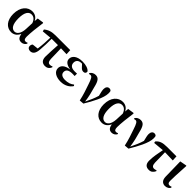

<svg xmlns="http://www.w3.org/2000/svg" viewBox="431 -2093 3649 3649"><g transform="rotate(45 2255.5 -268.5)"><path d="M256 15C318 15 380 -15 417 -100C432 -18 464 16 527 16C575 16 613 -13 630 -49L618 -65C606 -58 595 -53 578 -53C543 -53 526 -76 526 -135C526 -229 544 -389 565 -537L555 -545L431 -527L424 -451C393 -516 337 -552 266 -552C143 -552 40 -449 40 -259C40 -86 130 15 256 15ZM421 -391 414 -227C407 -90 347 -38 294 -38C219 -38 169 -109 169 -270C169 -441 227 -500 296 -500C347 -500 394 -470 421 -391Z M1166 16C1220 16 1260 -11 1283 -66L1273 -82C1254 -72 1240 -67 1215 -67C1179 -67 1154 -92 1151 -161L1144 -439L1298 -434L1293 -539H899C793 -539 723 -515 662 -462L672 -422L858 -439C855 -343 850 -228 834 -123C792 -120 754 -116 715 -110C699 -95 692 -75 692 -52C692 -10 723 15 766 15C836 15 873 -38 880 -143C889 -232 891 -345 891 -441H1061C1054 -327 1046 -207 1046 -119C1046 -23 1095 16 1166 16Z M1586 16C1694 16 1783 -35 1826 -106L1808 -128C1758 -87 1703 -67 1623 -67C1536 -67 1497 -104 1497 -156C1497 -212 1531 -252 1644 -252C1656 -252 1669 -252 1700 -250V-314C1675 -312 1659 -312 1639 -312C1542 -312 1505 -355 1505 -416C1505 -477 1547 -515 1616 -515H1634L1679 -466C1714 -427 1734 -423 1763 -423C1796 -423 1815 -444 1814 -479C1787 -527 1702 -552 1614 -552C1463 -552 1392 -483 1392 -405C1392 -343 1440 -294 1554 -278C1418 -260 1369 -198 1369 -131C1369 -38 1462 16 1586 16Z M2097 10 2188 3C2282 -152 2389 -348 2389 -471C2389 -496 2388 -511 2383 -531C2369 -546 2356 -553 2334 -553C2288 -553 2263 -515 2263 -462C2263 -429 2274 -380 2292 -310C2266 -220 2230 -142 2184 -47C2169 -161 2141 -271 2114 -362C2082 -503 2044 -548 1970 -548C1924 -548 1879 -526 1857 -485L1866 -469C1876 -474 1887 -477 1901 -477C1939 -477 1961 -436 1997 -326C2031 -226 2071 -117 2097 10Z M2687 15C2749 15 2811 -15 2848 -100C2863 -18 2895 16 2958 16C3006 16 3044 -13 3061 -49L3049 -65C3037 -58 3026 -53 3009 -53C2974 -53 2957 -76 2957 -135C2957 -229 2975 -389 2996 -537L2986 -545L2862 -527L2855 -451C2824 -516 2768 -552 2697 -552C2574 -552 2471 -449 2471 -259C2471 -86 2561 15 2687 15ZM2852 -391 2845 -227C2838 -90 2778 -38 2725 -38C2650 -38 2600 -109 2600 -270C2600 -441 2658 -500 2727 -500C2778 -500 2825 -470 2852 -391Z M3308 10 3399 3C3493 -152 3600 -348 3600 -471C3600 -496 3599 -511 3594 -531C3580 -546 3567 -553 3545 -553C3499 -553 3474 -515 3474 -462C3474 -429 3485 -380 3503 -310C3477 -220 3441 -142 3395 -47C3380 -161 3352 -271 3325 -362C3293 -503 3255 -548 3181 -548C3135 -548 3090 -526 3068 -485L3077 -469C3087 -474 3098 -477 3112 -477C3150 -477 3172 -436 3208 -326C3242 -226 3282 -117 3308 10Z M3955 16C4014 16 4049 -11 4076 -67L4067 -85C4050 -76 4033 -71 4011 -71C3972 -71 3947 -95 3944 -166L3939 -440L4153 -434L4148 -539H3899C3774 -539 3712 -515 3661 -452L3668 -420L3882 -439C3862 -340 3838 -220 3838 -115C3838 -20 3886 16 3955 16Z M4389 15C4445 15 4486 -16 4500 -47L4489 -65C4477 -59 4464 -54 4445 -54C4415 -54 4392 -70 4392 -126C4392 -197 4395 -288 4410 -541L4401 -547L4267 -522L4275 -119C4277 -29 4322 15 4389 15Z"/></g></svg>

Font: Noto Serif JP
Style: Bold
Weight: 700
Designer: Ryoko NISHIZUKA 西塚涼子 (kana & ideographs); Frank Grießhammer (Latin, Greek & Cyrillic); Wenlong ZHANG 张文龙 (bopomofo); San
Foundry: Adobe
Version: Version 2.001;hotconv 1.1.0;makeotfexe 2.6.0